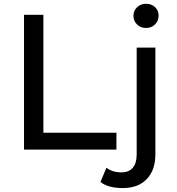

<svg xmlns="http://www.w3.org/2000/svg" viewBox="-20 -777 918 997"><path d="M104.7 -700H205.3V-87.6H584.6V0H104.7ZM501.7 167.7 532.9 93.7Q562.6 118 610.7 118Q648.7 118 669.2 94.6Q689.7 71.1 689.7 25.6V-529.9H786.9V23.7Q786.9 105.7 742.4 152.6Q698 199.6 616.9 199.6Q581.6 199.6 551.4 191.8Q521.3 184 501.7 167.7ZM672.9 -694.6Q672.9 -721 691.6 -739.2Q710.3 -757.4 738.3 -757.4Q766.4 -757.4 785.1 -740.1Q803.7 -722.7 803.7 -696.3Q803.7 -669.1 785.1 -650.4Q766.4 -631.7 738.3 -631.7Q710.3 -631.7 691.6 -650Q672.9 -668.3 672.9 -694.6Z"/></svg>

Font: iiserrat Thin
Style: Regular
Weight: 100
Designer: Akira Ohta
Foundry: Akira Ohta
Version: Version 1.200;Glyphs 3.3.1 (3343)